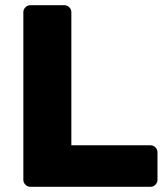

<svg xmlns="http://www.w3.org/2000/svg" viewBox="-20 -720 643 740"><path d="M587 -133V-27Q587 -16 579 -8Q571 0 560 0H97Q86 0 78 -8Q70 -16 70 -27V-673Q70 -684 78 -692Q86 -700 97 -700H228Q239 -700 247 -692Q255 -684 255 -673V-160H560Q571 -160 579 -152Q587 -144 587 -133Z"/></svg>

Font: Hezaedrus
Style: Bold
Weight: 700
Designer: Hubert & Fischer
Foundry: Hubert & Fischer
Version: Version 1.10;September 3, 2019;FontCreator 11.5.0.2425 64-bi